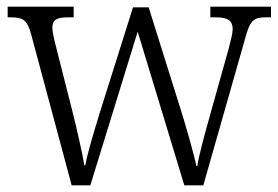

<svg xmlns="http://www.w3.org/2000/svg" viewBox="-20 -556 834 576"><path d="M74 -451 195 0H251L393 -461L533 0H590L715 -439C730 -496 741 -504 779 -504H793V-536H611V-504H628C665 -504 678 -493 678 -468C678 -456 672 -433 666 -410L613 -221C593 -149 577 -92 572 -58H569C562 -94 536 -184 521 -231L426 -534H379L280 -220C265 -171 241 -93 236 -60H233C228 -93 209 -175 197 -223L148 -416C143 -434 137 -462 137 -472C137 -496 149 -504 184 -504H201V-536H3V-504H12C50 -504 62 -496 74 -451Z"/></svg>

Font: Noto Serif Myanmar SemiCondensed Light
Style: Regular
Weight: 300
Width: 4
Designer: Ben Mitchell and the Monotype Design Team
Foundry: Monotype Imaging Inc.
Version: Version 2.106